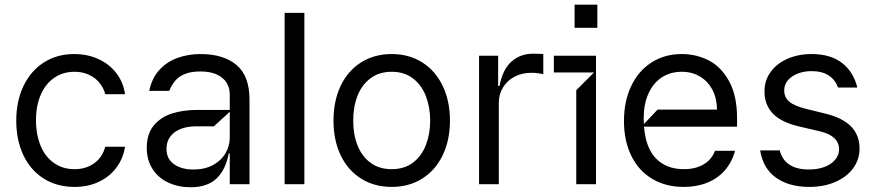

<svg xmlns="http://www.w3.org/2000/svg" viewBox="-20 -782 3716 815"><path d="M49 -269.9Q49 -352.3 79.5 -416.5Q110.1 -480.8 165.8 -516.7Q221.6 -552.6 294.7 -552.6Q351.6 -552.6 398.1 -531.2Q444.6 -509.9 474.1 -471.2Q503.6 -432.5 510.7 -382.1H426.8Q420.1 -408 402.9 -429.7Q385.7 -451.3 358.5 -464.3Q331.3 -477.3 296.2 -477.3Q247.5 -477.3 210.4 -451.9Q173.3 -426.5 153.1 -380.1Q132.8 -333.8 132.8 -272.7Q132.8 -209.9 152.7 -162.6Q172.6 -115.4 209.7 -89.7Q246.8 -63.9 296.2 -63.9Q345.2 -63.9 380 -89.1Q414.8 -114.3 426.8 -159.1H510.7Q503.2 -110.4 475 -71.7Q446.7 -33 400.7 -10.8Q354.8 11.4 296.2 11.4Q220.9 11.4 164.8 -24.5Q108.7 -60.4 78.8 -124.3Q49 -188.2 49 -269.9Z M603 -154.8Q603 -213.8 633 -249.6Q663 -285.5 710.6 -300.4Q758.2 -315.3 814.6 -315.3H955.3V-380.7Q955.3 -409.4 941.2 -431.6Q927.2 -453.8 899.3 -466.3Q871.4 -478.7 831 -478.7Q790.5 -478.7 764.2 -467.7Q737.9 -456.7 723.2 -438.7Q708.5 -420.8 698.2 -396.3H613.6Q624.6 -451.3 657.5 -486.3Q690.3 -521.3 735.4 -536.9Q780.5 -552.6 831 -552.6Q928.3 -552.6 983.7 -506.4Q1039.1 -460.2 1039.1 -359.4V0H955.3V-130.7H951Q937.5 -59.7 898.1 -23.4Q858.7 12.8 789.1 12.8Q736.5 12.8 694.1 -7.1Q651.6 -27 627.3 -65Q603 -103 603 -154.8ZM955.3 -197.4V-307.5L887.8 -245.7H810.4Q776.3 -245.7 748 -235.1Q719.8 -224.4 703.3 -202.9Q686.8 -181.5 686.8 -150.6Q686.4 -108.3 718 -85.4Q749.6 -62.5 801.8 -62.5Q849.4 -62.5 884.2 -81.5Q919 -100.5 937.1 -131.4Q955.3 -162.3 955.3 -197.4Z M1188.2 -727.3H1272V0H1188.2Z M1395.6 -269.9Q1395.6 -354 1426.3 -418.1Q1457 -482.2 1513.1 -517.4Q1569.2 -552.6 1642.8 -552.6Q1715.9 -552.6 1771.8 -517.4Q1827.8 -482.2 1858.8 -418.1Q1889.9 -354 1889.9 -269.9Q1889.9 -186.4 1858.8 -122.5Q1827.8 -58.6 1771.7 -23.6Q1715.6 11.4 1642.8 11.4Q1569.2 11.4 1513.1 -23.6Q1457 -58.6 1426.3 -122.5Q1395.6 -186.4 1395.6 -269.9ZM1806.1 -269.9Q1805.8 -326.7 1787.8 -373.8Q1769.9 -420.8 1733.1 -449Q1696.4 -477.3 1642.8 -477.3Q1588.8 -477.3 1551.8 -449Q1514.9 -420.8 1497 -373.8Q1479 -326.7 1479.4 -269.9Q1479 -213.1 1497 -166.4Q1514.9 -119.7 1551.8 -91.8Q1588.8 -63.9 1642.8 -63.9Q1696.4 -63.9 1733.1 -91.8Q1769.9 -119.7 1787.8 -166.4Q1805.8 -213.1 1806.1 -269.9Z M2013.5 0V-545.5H2094.5V-416.9H2100.1Q2114 -488.3 2151.6 -521.1Q2189.3 -554 2242.2 -554Q2266.3 -554 2286.2 -552.6V-467.3Q2278.8 -469.1 2264 -471.1Q2249.3 -473 2235.1 -473Q2195.7 -473 2164.2 -456.5Q2132.8 -440 2115.1 -410.9Q2097.3 -381.7 2097.3 -345.2V0Z M2509.9 0H2426.1V-399.1L2501.4 -474.4H2331V-545.5H2509.9ZM2515.6 -664.1H2419V-762.1H2515.6Z M3108.7 -244.3H2713.8Q2720.9 -153.4 2765.1 -108.7Q2809.3 -63.9 2882.8 -63.9Q2932.2 -63.9 2966.8 -84.3Q3001.4 -104.8 3014.9 -142H3100.1Q3087 -93.4 3056.8 -58.9Q3026.6 -24.5 2982.2 -6.6Q2937.9 11.4 2882.8 11.4Q2805 11.4 2747.5 -23.4Q2690 -58.2 2659.3 -121.6Q2628.6 -185 2628.6 -268.5Q2628.6 -351.6 2659.1 -416.2Q2689.6 -480.8 2745.4 -516.7Q2801.1 -552.6 2874.3 -552.6Q2935.7 -552.6 2988.6 -525.4Q3041.5 -498.2 3075.1 -437Q3108.7 -375.7 3108.7 -279.8ZM2771.3 -316.8H3023.4Q3023.4 -362.9 3004.8 -399.3Q2986.2 -435.7 2952.4 -456.5Q2918.7 -477.3 2874.3 -477.3Q2824.2 -477.3 2787.6 -452.4Q2751.1 -427.6 2731.7 -383Q2712.4 -338.4 2712.4 -280.9Q2712.4 -263.5 2713.1 -255.3Z M3206.7 -143.5H3289.8Q3310.7 -62.5 3414.1 -62.5Q3452.1 -62.5 3481 -73.9Q3509.9 -85.2 3525.7 -104.8Q3541.5 -124.3 3541.9 -147.7Q3541.2 -205.6 3460.9 -224.4L3370 -245.7Q3295.8 -263.1 3260.3 -300.4Q3224.8 -337.7 3225.1 -394.9Q3225.1 -440.3 3250.9 -476.2Q3276.6 -512.1 3322.4 -532.3Q3368.3 -552.6 3425.4 -552.6Q3505 -552.6 3553.8 -515.1Q3602.6 -477.6 3619.3 -410.5H3537.6Q3510.7 -480.1 3425.4 -480.1Q3392.4 -480.1 3365.8 -469.6Q3339.1 -459.2 3324 -440.7Q3308.9 -422.2 3308.9 -399.1Q3308.6 -368.3 3330.8 -350Q3353 -331.7 3402.7 -319.6L3483.7 -299.7Q3556.5 -282 3592.3 -245.4Q3628.2 -208.8 3628.6 -152Q3628.6 -105.1 3601.6 -68Q3574.6 -30.9 3526.1 -9.8Q3477.6 11.4 3415.5 11.4Q3329.2 11.4 3274.1 -27.7Q3219.1 -66.8 3206.7 -143.5Z"/></svg>

Font: Riot Sans
Style: Regular
Weight: 400
Designer: Rasmus Andersson
Foundry: rsms
Version: Version 4.001